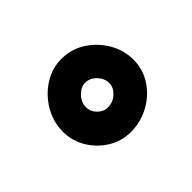

<svg xmlns="http://www.w3.org/2000/svg" viewBox="-70 -958 546 546"><g transform="rotate(-45 202.5 -685.5)"><path d="M351.1 -682.6Q351.1 -643.6 330.1 -611.6Q309.1 -579.6 274.7 -560.8Q240.2 -542 200.2 -542Q163.6 -542 132.6 -561Q101.6 -580.1 82.8 -611.3Q64 -642.6 64 -679.2Q64 -718.8 84 -752.9Q104 -787.1 136.7 -808.1Q169.4 -829.1 207 -829.1Q247.6 -829.1 280 -808.1Q312.5 -787.1 331.8 -753.7Q351.1 -720.2 351.1 -682.6ZM255.4 -684.1Q255.4 -702.6 241 -718Q226.6 -733.4 207 -733.4Q190.4 -733.4 175 -717.8Q159.7 -702.1 159.7 -682.1Q159.7 -664.6 173.1 -651.1Q186.5 -637.7 203.1 -637.7Q224.6 -637.7 240 -652.1Q255.4 -666.5 255.4 -684.1Z"/></g></svg>

Font: Mikhak-DS2-FD Black
Style: Regular
Weight: 900
Designer: Amin Abedi
Version: Version 3.2